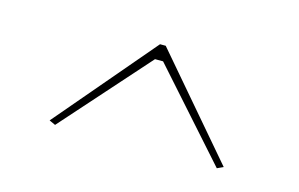

<svg xmlns="http://www.w3.org/2000/svg" viewBox="-43 -796 609 391"><g transform="rotate(15 261.0 -601.0)"><path d="M445 -500 432 -494 270 -676H253L91 -494L78 -500L255 -708H267Z"/></g></svg>

Font: Kalnia SemiExpanded ExtraLight
Style: Regular
Weight: 250
Width: 6
Designer: Frida Medrano
Foundry: Frida Medrano
Version: Version 1.105